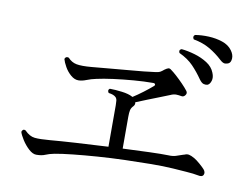

<svg xmlns="http://www.w3.org/2000/svg" viewBox="-74 -884 1148 884"><g transform="rotate(10 500.0 -442.0)"><path d="M146 -105Q129 -105 110.5 -122Q92 -139 78 -161Q64 -183 60 -197Q65 -213 78 -207Q101 -183 125.5 -180.5Q150 -178 196 -182Q241 -186 314.5 -190.5Q388 -195 467 -199V-389Q467 -390 467 -393Q467 -404 466 -414Q465 -424 459 -430Q449 -440 425 -443Q416 -456 427 -463Q451 -463 483.5 -459Q516 -455 534 -445L536 -444Q558 -458 582.5 -476.5Q607 -495 623 -509Q630 -514 628.5 -519Q627 -524 619 -524Q577 -524 528 -520Q479 -516 434 -510Q389 -504 358 -497Q334 -492 314 -484Q294 -476 277 -476Q259 -476 241.5 -491Q224 -506 212.5 -526.5Q201 -547 197 -562Q202 -576 216 -571Q233 -552 256.5 -547.5Q280 -543 326 -547Q361 -550 403.5 -554Q446 -558 488 -561.5Q530 -565 565 -568.5Q600 -572 620 -575Q636 -577 643.5 -581.5Q651 -586 659 -593Q670 -601 676.5 -602.5Q683 -604 691 -597Q701 -590 717 -575.5Q733 -561 749 -544.5Q765 -528 775 -515Q783 -505 775 -494.5Q767 -484 756 -487Q746 -489 733.5 -489.5Q721 -490 706 -483Q689 -476 662 -465.5Q635 -455 606 -443.5Q577 -432 553 -422Q556 -412 548 -403Q538 -393 535.5 -381.5Q533 -370 533 -351V-202Q600 -205 657.5 -207Q715 -209 747 -208Q765 -207 780 -211.5Q795 -216 811 -222Q816 -223 818 -224Q829 -229 839 -227Q849 -225 865 -216Q877 -209 893 -195Q909 -181 916 -173Q927 -160 921.5 -148Q916 -136 895 -141Q876 -145 840 -147.5Q804 -150 777 -152Q733 -155 674.5 -154.5Q616 -154 551.5 -152Q487 -150 425 -145.5Q363 -141 311.5 -135.5Q260 -130 228 -124Q203 -119 187 -112Q171 -105 146 -105ZM946 -674Q939 -670 929 -669.5Q919 -669 905 -682Q877 -708 844.5 -727Q812 -746 768 -754Q759 -766 770 -775Q800 -780 834 -778.5Q868 -777 898 -767Q928 -757 944 -735Q958 -716 957 -698Q956 -680 946 -674ZM866 -559Q858 -557 848.5 -559.5Q839 -562 828 -577Q806 -609 780.5 -635.5Q755 -662 714 -681Q707 -695 721 -700Q751 -697 783.5 -687.5Q816 -678 842.5 -661Q869 -644 879 -618Q888 -597 882.5 -580Q877 -563 866 -559Z"/></g></svg>

Font: Zen Old Mincho
Style: Regular
Weight: 400
Designer: Yoshimichi Ohira
Foundry: Positype
Version: Version 1.001